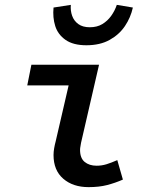

<svg xmlns="http://www.w3.org/2000/svg" viewBox="-20 -757 640 789"><path d="M344 12Q280 12 240 -22.5Q200 -57 200 -120Q200 -133 202.5 -147.5Q205 -162 209 -177L262 -406H92L109 -491H387L313 -170Q312 -162 310.5 -155Q309 -148 309 -141Q309 -107 328 -91.5Q347 -76 377 -76Q398 -76 417.5 -82Q437 -88 462 -99L485 -19Q453 -5 420 3.5Q387 12 344 12ZM335 -571Q281 -571 249.5 -593Q218 -615 207 -650Q196 -685 200 -726L271 -737Q269 -713 276.5 -692Q284 -671 302 -658Q320 -645 349 -645Q379 -645 400.5 -658Q422 -671 437 -692Q452 -713 460 -737L526 -726Q517 -685 493.5 -650Q470 -615 430.5 -593Q391 -571 335 -571Z"/></svg>

Font: Source Code Pro SemiBold
Style: Italic
Weight: 600
Italic angle: -11°
Monospace: yes
Designer: Paul D. Hunt, Teo Tuominen
Foundry: Adobe Systems Incorporated
Version: Version 1.016;hotconv 1.0.116;makeotfexe 2.5.65601